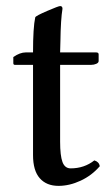

<svg xmlns="http://www.w3.org/2000/svg" viewBox="-20 -603 365 633"><path d="M64.9 -430.2H88.9Q88.9 -512.7 96.2 -545.9Q98.1 -550.8 135.5 -566.9Q172.9 -583 178.2 -583Q186 -583 186 -574.2Q180.2 -539.6 179.2 -467.8L178.2 -430.2H296.9Q305.2 -430.2 305.2 -423.8V-401.9Q305.2 -396 297.4 -392.6Q289.6 -389.2 280.8 -389.2H178.2V-136.2Q178.2 -89.8 186 -68.8Q193.8 -47.9 212.9 -47.9Q257.8 -47.9 291 -74.2Q306.2 -69.8 309.1 -55.2Q282.7 -24.4 245.8 -7.3Q209 9.8 172.9 9.8Q133.3 9.8 111.1 -15.4Q88.9 -40.5 88.9 -91.8V-389.2H28.8Q23.9 -389.2 23.9 -395V-415Q45.9 -430.2 64.9 -430.2Z"/></svg>

Font: Common Serif News
Style: Regular
Weight: 450
Designer: Philipp H. Poll, Khaled Hosny
Foundry: Stefan Peev, Context Ltd.
Version: Version 1.026